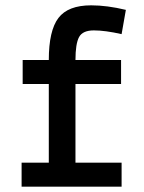

<svg xmlns="http://www.w3.org/2000/svg" viewBox="-20 -700 540 720"><path d="M163 -385H65V-475H163Q163 -585 199 -632.5Q235 -680 322 -680Q381 -680 452 -663L436 -572Q374 -586 332 -586Q290 -586 276.5 -561Q263 -536 263 -475H434V-385H263V-90H436V0H61V-90H163Z"/></svg>

Font: TypoPRO Lekton
Style: Bold
Weight: 700
Monospace: yes
Designer: Paolo Mazzetti, Luciano Perondi, Raffaele Flato, Elena Papassissa, Emilio Macchia, Michela Povoleri, Tobias Seemiller, R
Version: Version 34.000